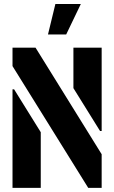

<svg xmlns="http://www.w3.org/2000/svg" viewBox="-20 -916 557 936"><path d="M213.9 -748 250 -896.5H374L302.7 -748ZM41 0V-480.5H48.8L178.7 -271.5V0ZM41 -593.8V-683.6H153.3L475.6 -164.1V0H410.2ZM337.9 -486.3V-683.6H475.6V-277.3H467.8Z"/></svg>

Font: Post No Bills Colombo
Style: ExtraBold
Weight: 900
Designer: Kosala Senevirathne, Siva Puranthara, Lasantha Premarathna, Tharique Azeez
Foundry: Mooniak
Version: Version 1.220 ; ttfautohint (v1.5)